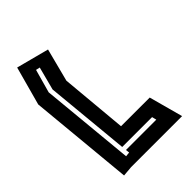

<svg xmlns="http://www.w3.org/2000/svg" viewBox="-69 -599 805 805"><g transform="rotate(45 333.5 -196.0)"><path d="M15 -47 53 -192 200 -154 497 -181V-351L648 -392V-90L652 -44L187 0ZM582 -125V-305L562 -300V-123L185 -87L82 -114L78 -96L182 -67L601 -107L599 -127Z"/></g></svg>

Font: Blaka Hollow
Style: Regular
Weight: 400
Designer: Mohamed Gaber
Foundry: Kief Type Foundry
Version: Version 1.003; ttfautohint (v1.8.4.7-5d5b)